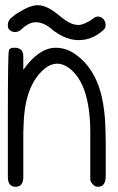

<svg xmlns="http://www.w3.org/2000/svg" viewBox="-20 -718 449 728"><path d="M9.8 -46.9V-279.3Q9.8 -511.7 13.7 -527.3Q16.6 -537.1 35.2 -537.1Q52.7 -537.1 61.5 -527.3Q68.4 -518.6 68.4 -503.9V-453.1Q84 -475.6 99.6 -491.2Q139.6 -531.2 178.7 -536.1Q194.3 -538.1 211.9 -535.2Q239.3 -531.2 266.6 -511.7Q318.4 -475.6 347.7 -408.2Q377.9 -336.9 379.9 -222.7Q379.9 -220.7 380.9 -181.6V-50.8Q380.9 -9.8 351.6 -9.8Q337.9 -9.8 329.1 -22.5Q323.2 -29.3 322.3 -37.1V-214.8Q322.3 -398.4 243.2 -459Q189.5 -499 137.7 -447.3Q72.3 -381.8 69.3 -241.2Q69.3 -225.6 68.4 -220.7V-46.9Q68.4 -9.8 39.1 -9.8Q9.8 -9.8 9.8 -46.9ZM271.5 -624Q286.1 -620.1 314.5 -635.7Q324.2 -640.6 331.1 -646.5Q346.7 -660.2 363.3 -652.3Q377 -645.5 379.9 -629.4Q382.8 -613.3 372.1 -604.5L363.3 -596.7Q336.9 -575.2 304.7 -568.4Q246.1 -556.6 187.5 -598.6L181.6 -602.5Q181.6 -603.5 172.9 -610.4Q127 -646.5 88.9 -627Q75.2 -620.1 65.4 -610.4Q44.9 -589.8 23.4 -599.6Q7.8 -607.4 9.8 -625Q10.7 -643.6 30.3 -656.2L38.1 -663.1L52.7 -671.9Q93.8 -698.2 124 -698.2Q159.2 -698.2 207 -657.2Q247.1 -624 271.5 -624Z"/></svg>

Font: otype
Style: Regular
Weight: 400
Designer: ironsmith
Version: 4